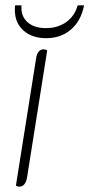

<svg xmlns="http://www.w3.org/2000/svg" viewBox="-20 -700 337 724"><path d="M40 0 116 -479Q121 -514 145 -514Q151 -514 158 -510L82 -31Q76 4 52 4Q47 4 40 0ZM36 -663Q36 -674 37 -680H61Q58 -640 83 -617Q108 -594 153 -594Q198 -594 230 -617Q262 -640 273 -680H297Q286 -622 248 -589Q210 -556 154 -556Q101 -556 68.5 -585Q36 -614 36 -663Z"/></svg>

Font: Thasadith
Style: Italic
Weight: 400
Italic angle: -9°
Designer: Cadson Demak Co.,Ltd.
Foundry: Cadson Demak Co.,Ltd.
Version: Version 1.000; ttfautohint (v1.6)